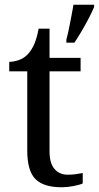

<svg xmlns="http://www.w3.org/2000/svg" viewBox="-20 -780 417 810"><path d="M240 10Q164 10 129.5 -24.5Q95 -59 95 -145V-479H19V-519Q37 -519 59 -526.5Q81 -534 97 -551Q114 -569 125 -595Q136 -621 143 -659H189V-536H320V-479H189V-142Q189 -91 210 -67Q231 -43 265 -43Q283 -43 298 -45Q313 -47 329 -50V-6Q316 0 290 5Q264 10 240 10ZM260 -613Q266 -635 271 -660Q276 -685 281 -710.5Q286 -736 290 -760H377V-750Q368 -729 354 -702Q340 -675 324 -648Q308 -621 294 -600H260Z"/></svg>

Font: Noto Rashi Hebrew
Style: Regular
Weight: 400
Version: Version 1.006